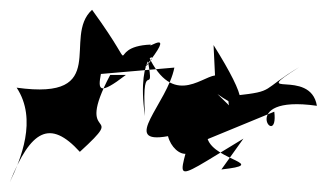

<svg xmlns="http://www.w3.org/2000/svg" viewBox="-51 -531 667 392"><path d="M393 -339C458 -292 455 -327 385 -439L388 -377C358 -373 297 -309 247 -428C270 -309 237 -431 245 -294C225 -431 285 -429 245 -394C313 -478 247 -429 257 -440C156 -436 246 -361 137 -511C75 -455 177 -325 -17 -352C26 -287 -9 -205 -31 -159C12 -266 51 -288 112 -221C214 -314 97 -233 174 -378H206C150 -335 149 -348 155 -380L305 -393C291 -320 193 -235 292 -253C303 -209 366 -185 348 -304C322 -159 275 -145 446 -248L401 -185C500 -196 388 -203 373 -247L509 -303C519 -221 428 -339 596 -315C583 -394 453 -326 560 -394C480 -346 512 -345 431 -336C410 -451 403 -255 442 -291Z"/></svg>

Font: Asimov Silicon
Style: Regular
Weight: 400
Designer: Google
Version: Version 2.000980; 2014